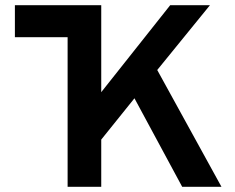

<svg xmlns="http://www.w3.org/2000/svg" viewBox="-20 -720 906 740"><path d="M37.4 -576.6V-700H309.8V-576.6ZM240.6 0V-700H370.2V-364.8L636 -700H789.2L586 -450.2L833.6 0H682.2L498.2 -341.2L370.2 -182V0Z"/></svg>

Font: Overpass
Style: Regular
Weight: 400
Designer: Delve Withrington, Dave Bailey, Thomas Jockin
Foundry: Delve Fonts LLC
Version: Version 4.000